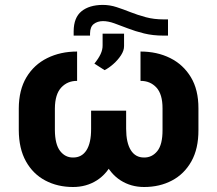

<svg xmlns="http://www.w3.org/2000/svg" viewBox="-20 -746 878 776"><path d="M547.9 -419.1V-537.7Q614.7 -537.7 667.7 -511.4Q720.7 -485.1 751.5 -434Q782.3 -383 782 -307.6V-220.3Q782.3 -145.3 753.6 -94Q724.8 -42.7 675.2 -16.5Q625.6 9.8 562.5 9.8Q509.3 9.8 467.3 -17Q425.4 -43.8 401.2 -96.1Q377.1 -148.4 376.6 -225.4V-298.8H489.8V-225.4Q490 -169 508.7 -139.1Q527.4 -109.1 562.5 -109.4Q594.5 -109.1 615.8 -135.4Q637.1 -161.7 636.9 -220.3V-307.6Q637.1 -365.3 612 -392.4Q586.9 -419.4 547.9 -419.1ZM291.6 -537.7V-419.1Q253 -419.4 227.7 -392.4Q202.3 -365.3 201.8 -307.6V-220.3Q202.3 -162.3 223 -135.7Q243.7 -109.1 275.2 -109.4Q310.5 -109.1 329.5 -138.8Q348.5 -168.5 348.2 -225.4V-298.8H462.1V-225.4Q462.4 -148.4 437.9 -96.1Q413.5 -43.8 371.3 -17Q329.1 9.8 275.2 9.8Q212.6 9.8 163 -16.5Q113.4 -42.7 84.8 -94Q56.2 -145.3 55.9 -220.3V-307.6Q56.2 -382.4 86.8 -433.6Q117.5 -484.8 170.9 -511.2Q224.3 -537.7 291.6 -537.7ZM402.7 -462.5 361.5 -488.9Q378.2 -509.4 386.7 -527.6Q395.1 -545.9 394.7 -563.1V-610H481.4V-560.2Q481.7 -542 469 -522.6Q456.3 -503.2 438.1 -487.2Q419.9 -471.1 402.7 -462.5ZM641.6 -667.6H659V-602.1H640.2Q597.8 -602.1 562.1 -610.9Q526.5 -619.7 496.6 -631.3Q466.8 -642.9 441.9 -651.8Q417.1 -660.7 395.9 -660.7Q373.7 -660.4 359 -649Q344.2 -637.5 343.9 -610.9V-602.1H277.7V-620.1Q278.2 -675.1 309.4 -700.4Q340.5 -725.7 394.9 -726.2Q424 -726.2 451.6 -717.1Q479.1 -708.1 508 -696.6Q536.8 -685.2 569.6 -676.4Q602.3 -667.6 641.6 -667.6Z"/></svg>

Font: Inter
Style: Regular
Weight: 400
Designer: Rasmus Andersson
Foundry: rsms
Version: Version 4.000;git-8c9346024